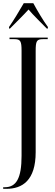

<svg xmlns="http://www.w3.org/2000/svg" viewBox="-25 -951 345 1211"><path d="M32 -781V-771H38C76 -810 119 -851 155 -891C180 -860 248 -794 270 -771H277V-781C249 -819 209 -886 185 -931H125C99 -886 59 -819 32 -781ZM-5 240H15C116 240 200 187 200 9V-629C200 -692 206 -704 246 -704H276V-714H35V-704H66C104 -704 111 -692 111 -630V32C111 173 78 230 5 230H-5Z"/></svg>

Font: Noto Serif Display ExtraCondensed
Style: Regular
Weight: 400
Width: 2
Designer: Monotype Design Team
Foundry: Monotype Imaging Inc.
Version: Version 2.009